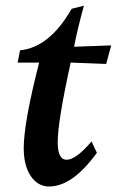

<svg xmlns="http://www.w3.org/2000/svg" viewBox="-20 -658 433 687"><path d="M155.8 9.3Q115.2 9.3 90.1 -28.1Q64.9 -65.4 64.9 -127.9Q64.9 -218.8 120.1 -434.1H43L51.8 -478Q157.2 -488.3 236.3 -626.5L280.3 -637.7Q256.8 -553.2 245.1 -490.7L377.9 -495.6L359.9 -429.2L232.9 -434.1Q186.5 -223.6 186.5 -148.9Q186.5 -86.4 218.3 -86.4Q251.5 -86.4 307.6 -151.9L326.7 -111.3Q239.3 9.3 155.8 9.3Z"/></svg>

Font: Kelvinch
Style: Bold Italic
Weight: 700
Italic angle: -10°
Designer: Paul James Miller
Foundry: High-Logic / Made with FontCreator
Version: Version 3.30 September 23, 2016